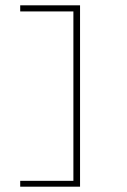

<svg xmlns="http://www.w3.org/2000/svg" viewBox="-20 -625 476 722"><path d="M281 77H56V55H256V-582H56V-605H281Z"/></svg>

Font: BhuTuka Expanded One
Style: Regular
Weight: 400
Designer: Erin McLaughlin
Version: Version 1.000; ttfautohint (v1.8.3)